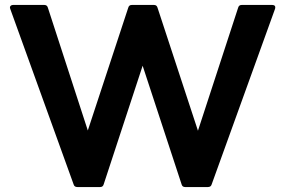

<svg xmlns="http://www.w3.org/2000/svg" viewBox="-20 -754 1150 774"><path d="M292 0Q280 0 277 -10L21 -719Q20 -721 20 -724Q20 -728 23.5 -731Q27 -734 32 -734H159Q170 -734 173 -723L334 -228L497 -723Q500 -734 511 -734H601Q612 -734 615 -723L778 -227L940 -723Q943 -734 954 -734H1078Q1085 -734 1088 -730Q1091 -726 1089 -719L833 -10Q830 0 818 0H726Q715 0 712 -11L555 -489L398 -11Q395 0 384 0Z"/></svg>

Font: LINE Seed Sans TH
Style: Bold
Weight: 700
Designer: Dalton Maag Ltd | Thai characters by Cadson Demak Co.,Ltd.
Foundry: Dalton Maag Ltd
Version: Version 1.002